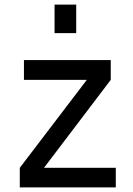

<svg xmlns="http://www.w3.org/2000/svg" viewBox="-20 -814 576 834"><path d="M66 0ZM483 -85V0H66V-85L357 -467H84V-553H461V-467L171 -85ZM217 -794H311V-670H217Z"/></svg>

Font: Biryani
Style: Regular
Weight: 400
Designer: Dan Reynolds and Mathieu Réguer
Foundry: Dan Reynolds and Mathieu Réguer
Version: Version 1.004; ttfautohint (v1.1) -l 5 -r 5 -G 72 -x 0 -D la